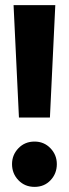

<svg xmlns="http://www.w3.org/2000/svg" viewBox="-20 -713 270 750"><path d="M175 -254H54L33 -693H196ZM202 -72Q202 -35 177.5 -9Q153 17 115 17Q77 17 52 -9Q27 -35 27 -72Q27 -108 52 -134Q77 -160 115 -160Q152 -160 177 -134Q202 -108 202 -72Z"/></svg>

Font: Fira Sans Condensed
Style: Bold
Weight: 700
Width: 3
Designer: bBox Type GmbH & Carrois Corporate GbR & Edenspiekermann AG
Foundry: bBox Type GmbH & Carrois Corporate GbR & Edenspiekermann AG
Version: Version 4.301